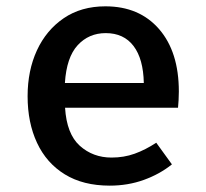

<svg xmlns="http://www.w3.org/2000/svg" viewBox="-20 -576 655 610"><path d="M186.7 -233.8Q191.8 -150.3 233.6 -112.8Q275.4 -75.4 334.4 -75.4Q373.8 -75.4 407.9 -87.7Q442.1 -100 476.4 -122.6L526.2 -53.8Q488.2 -23.1 437.4 -4.6Q386.7 13.8 328.7 13.8Q244.1 13.8 185.9 -22.1Q127.7 -57.9 97.7 -122.1Q67.7 -186.2 67.7 -270.3Q67.7 -351.8 97.4 -416.2Q127.2 -480.5 182.6 -518.2Q237.9 -555.9 314.9 -555.9Q422.6 -555.9 485.4 -483.6Q548.2 -411.3 548.2 -285.1Q548.2 -271.3 547.4 -257.7Q546.7 -244.1 545.6 -233.8ZM315.9 -470.8Q262.1 -470.8 226.7 -432.3Q191.3 -393.8 186.2 -312.3H436.9Q435.4 -388.7 404.4 -429.7Q373.3 -470.8 315.9 -470.8Z"/></svg>

Font: Fira Code Medium
Style: Regular
Weight: 500
Designer: Carrois Corporate, Edenspiekermann AG, Nikita Prokopov
Foundry: Carrois Corporate, Edenspiekermann AG, Nikita Prokopov
Version: Version 6.002